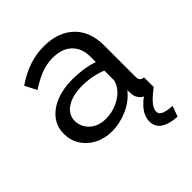

<svg xmlns="http://www.w3.org/2000/svg" viewBox="-202 -650 957 957"><g transform="rotate(-45 277.0 -171.0)"><path d="M30 -151Q30 -201 58.5 -237.5Q87 -274 137 -294Q187 -314 253 -314Q288 -314 327 -308.5Q366 -303 396 -292V-330Q396 -390 360 -424.5Q324 -459 258 -459Q215 -459 175.5 -443.5Q136 -428 92 -399L60 -461Q111 -496 162 -513.5Q213 -531 268 -531Q368 -531 426 -475.5Q484 -420 484 -321V-100Q484 -69 512 -68V0Q499 2 489.5 3Q480 4 474 4Q443 4 427.5 -13Q412 -30 410 -49L408 -82Q374 -38 319 -14Q264 10 210 10Q158 10 117 -11.5Q76 -33 53 -69.5Q30 -106 30 -151ZM370 -114Q382 -128 389 -142.5Q396 -157 396 -167V-232Q332 -257 264 -257Q197 -257 155.5 -230.5Q114 -204 114 -158Q114 -133 127.5 -109.5Q141 -86 167.5 -71Q194 -56 233 -56Q274 -56 311 -72.5Q348 -89 370 -114ZM375 107Q375 74 397.5 43.5Q420 13 468 -18H492L512 0Q471 31 452.5 53.5Q434 76 434 95Q434 115 455 123Q476 131 512 133L492 189Q443 185 417.5 172Q392 159 383.5 141.5Q375 124 375 107Z"/></g></svg>

Font: Raleway Medium
Style: Regular
Weight: 500
Designer: Matt McInerney, Pablo Impallari, Rodrigo Fuenzalida
Foundry: Matt McInerney, Pablo Impallari, Rodrigo Fuenzalida
Version: Version 4.026